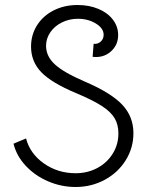

<svg xmlns="http://www.w3.org/2000/svg" viewBox="-20 -726 600 767"><path d="M34 -152 84 -173Q100 -112 155.5 -73Q211 -34 282 -34Q330 -34 369 -55Q408 -76 430.5 -112.5Q453 -149 453 -193Q453 -228 438 -253.5Q423 -279 387 -302.5Q351 -326 284 -354Q186 -395 145 -437.5Q104 -480 104 -540Q104 -587 128 -625Q152 -663 194.5 -684.5Q237 -706 290 -706Q336 -706 373 -690.5Q410 -675 431 -647.5Q452 -620 452 -586Q452 -546 422.5 -520Q393 -494 350 -499L354 -551Q370 -549 382 -559.5Q394 -570 394 -587Q394 -613 363 -632Q332 -651 291 -651Q257 -651 227.5 -636.5Q198 -622 181 -597Q164 -572 164 -543Q164 -501 199.5 -468.5Q235 -436 319 -400Q424 -355 468.5 -307.5Q513 -260 513 -194Q513 -135 482 -85.5Q451 -36 398 -7.5Q345 21 282 21Q225 21 172.5 -1.5Q120 -24 83 -63.5Q46 -103 34 -152Z"/></svg>

Font: Bellota
Style: Regular
Weight: 400
Designer: Kemie Guaida
Foundry: Kemie Guaida
Version: Version 4.001